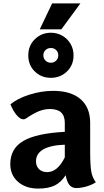

<svg xmlns="http://www.w3.org/2000/svg" viewBox="-20 -1090 608 1120"><path d="M539 -27Q518 -12 485 -2.5Q452 7 425 7Q400 7 385 -11Q370 -29 363 -68Q336 -26 299 -8Q262 10 203 10Q130 10 85 -29.5Q40 -69 40 -133Q40 -223 115.5 -267.5Q191 -312 358 -321V-373Q358 -414 336.5 -434Q315 -454 271 -454Q239 -454 207.5 -441.5Q176 -429 130 -398Q125 -394 116 -394Q98 -394 77.5 -418Q57 -442 41 -481Q80 -515 150.5 -537.5Q221 -560 290 -560Q394 -560 450 -511.5Q506 -463 506 -373V-207Q506 -125 512.5 -89Q519 -53 539 -27ZM358 -172V-246Q275 -243 232.5 -218.5Q190 -194 190 -149Q190 -120 208 -103Q226 -86 255 -86Q285 -86 310.5 -107Q336 -128 358 -172ZM145 -767Q145 -824 183.5 -861.5Q222 -899 277 -899Q313 -899 343 -882Q373 -865 391 -835Q409 -805 409 -767Q409 -710 370.5 -673Q332 -636 277 -636Q221 -636 183 -673Q145 -710 145 -767ZM320 -767Q320 -786 307.5 -798Q295 -810 277 -810Q258 -810 245.5 -798Q233 -786 233 -767Q233 -749 245.5 -736.5Q258 -724 277 -724Q295 -724 307.5 -736.5Q320 -749 320 -767ZM284 -1070H449L338 -919H212Z"/></svg>

Font: Krub
Style: Bold
Weight: 700
Version: Version 1.000; ttfautohint (v1.6)